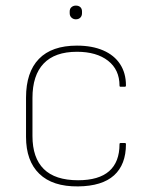

<svg xmlns="http://www.w3.org/2000/svg" viewBox="-20 -654 541 686"><path d="M259 12Q168 13 120.5 -33Q73 -79 73 -165V-305Q73 -396 119 -443.5Q165 -491 255 -491Q309 -491 348.5 -474Q388 -457 409 -425Q430 -393 430 -349Q430 -344 426 -344H411Q407 -344 407 -348Q407 -405 366 -437Q325 -469 255 -469Q176 -469 136 -427Q96 -385 96 -304V-168Q96 -90 136.5 -50Q177 -10 259 -10Q333 -10 370 -42.5Q407 -75 407 -139Q407 -143 411 -143H426Q430 -143 430 -139Q430 -66 387.5 -27.5Q345 11 259 12ZM251 -585Q242 -585 235.5 -591Q229 -597 229 -607V-613Q229 -623 235.5 -628.5Q242 -634 251 -634Q261 -634 267 -628.5Q273 -623 273 -613V-607Q273 -597 267 -591Q261 -585 251 -585Z"/></svg>

Font: Sofia Sans Thin
Style: Regular
Weight: 250
Designer: Botio Nikoltchev, Ani Petrova
Foundry: lettersoup
Version: Version 4.101